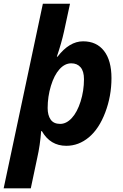

<svg xmlns="http://www.w3.org/2000/svg" viewBox="-53 -780 668 1040"><path d="M397 -556.2Q470.2 -556.2 510.5 -504.2Q550.8 -452.1 550.8 -356.9Q550.8 -259.8 517.1 -170.9Q483.4 -82 428.2 -36.1Q373 9.8 306.2 9.8Q219.2 9.8 173.8 -69.8H169.9Q164.1 7.8 148.9 74.2L113.8 240.2H-33.2L179.2 -759.8H326.2L293.9 -609.9Q279.8 -545.9 254.9 -473.1H258.8Q322.8 -556.2 397 -556.2ZM333 -437Q298.3 -437 269.5 -405.3Q240.7 -373.5 222.9 -315.2Q205.1 -256.8 205.1 -194.8Q205.1 -155.8 221.4 -132.3Q237.8 -108.9 272.9 -108.9Q306.6 -108.9 335.9 -140.6Q365.2 -172.4 383.5 -230.2Q401.9 -288.1 401.9 -351.1Q401.9 -394 383.5 -415.5Q365.2 -437 333 -437Z"/></svg>

Font: TypoPRO Open Sans
Style: Bold Italic
Weight: 700
Italic angle: -12°
Foundry: Ascender Corporation
Version: Version 1.10